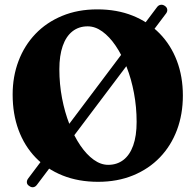

<svg xmlns="http://www.w3.org/2000/svg" viewBox="-20 -758 836 820"><path d="M104.5 36Q95.5 30.5 94.8 21.5Q94 12.5 100.5 4L651 -728Q657 -736 666.2 -737.5Q675.5 -739 684.5 -732.5Q693 -726.5 694.2 -718Q695.5 -709.5 690 -701.5L138 31Q131.5 40 122.5 41.5Q113.5 43 104.5 36ZM395.5 -718Q479.5 -718 546.8 -691Q614 -664 662 -614.8Q710 -565.5 735.5 -498.2Q761 -431 761 -350Q761 -270 735.8 -202.8Q710.5 -135.5 663 -86Q615.5 -36.5 548.5 -9Q481.5 18.5 399 18.5Q315 18.5 247.5 -8.5Q180 -35.5 132.2 -85Q84.5 -134.5 59.2 -202.8Q34 -271 34 -354.5Q34 -431 59 -497.2Q84 -563.5 131.2 -613Q178.5 -662.5 245.5 -690.2Q312.5 -718 395.5 -718ZM563.5 -237.5Q563.5 -300.5 552.2 -360.5Q541 -420.5 520.8 -472Q500.5 -523.5 474 -562.5Q447.5 -601.5 417 -623.5Q386.5 -645.5 354.5 -645.5Q316.5 -645.5 289.2 -624Q262 -602.5 247.8 -561.5Q233.5 -520.5 233.5 -462.5Q233.5 -398.5 245 -338.5Q256.5 -278.5 276.8 -226.8Q297 -175 323.5 -136.2Q350 -97.5 380.2 -75.8Q410.5 -54 442 -54Q479.5 -54 506.8 -74.8Q534 -95.5 548.8 -136.5Q563.5 -177.5 563.5 -237.5Z"/></svg>

Font: Fraunces 28pt Soft Wonky
Style: Bold
Weight: 700
Version: Version 1.000;[b76b70a41]